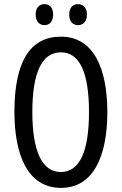

<svg xmlns="http://www.w3.org/2000/svg" viewBox="-20 -902 590 932"><path d="M153 -832C153 -797 172 -780 196 -780C220 -780 238 -797 238 -832C238 -865 220 -882 196 -882C172 -882 153 -866 153 -832ZM316 -832C316 -797 334 -780 359 -780C383 -780 402 -797 402 -832C402 -865 383 -882 359 -882C335 -882 316 -866 316 -832ZM501 -358C501 -563 438 -724 276 -724C126 -724 50 -603 50 -359C50 -156 111 10 276 10C438 10 501 -152 501 -358ZM137 -358C137 -549 183 -648 276 -648C366 -648 412 -551 412 -358C412 -163 365 -67 275 -67C185 -67 137 -166 137 -358Z"/></svg>

Font: Noto Sans UI Condensed
Style: Regular
Weight: 400
Width: 3
Designer: Monotype Design Team
Foundry: Monotype Imaging Inc.
Version: Version 1.901